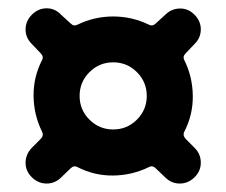

<svg xmlns="http://www.w3.org/2000/svg" viewBox="-20 -594 540 458"><path d="M193.4 -308.6Q216.8 -285.2 250 -285.2Q283.2 -285.2 306.6 -308.6Q330.1 -332 330.1 -365.2Q330.1 -398.4 306.6 -421.9Q283.2 -445.3 250 -445.3Q216.8 -445.3 193.4 -421.9Q169.9 -398.4 169.9 -365.2Q169.9 -332 193.4 -308.6ZM444.3 -489.3 422.9 -466.8Q415 -459 419.9 -450.2Q439.5 -410.2 439.9 -365.2Q440.4 -320.3 419.9 -280.3Q415 -271.5 422.9 -262.7L444.3 -241.2Q459 -226.6 459 -206.1Q459 -185.5 443.8 -170.9Q428.7 -156.2 408.7 -156.2Q388.7 -156.2 374 -170.9L351.6 -192.4Q343.8 -200.2 335 -195.3Q294.9 -175.8 250 -175.3Q205.1 -174.8 165 -195.3Q156.2 -200.2 148.4 -192.4L126 -170.9Q111.3 -156.2 91.3 -156.2Q71.3 -156.2 56.2 -170.9Q41 -185.5 41 -205.6Q41 -225.6 55.7 -241.2L77.1 -262.7Q85 -270.5 80.1 -280.3Q60.5 -320.3 60.1 -365.2Q59.6 -410.2 80.1 -450.2Q85 -459 77.1 -466.8L55.7 -489.3Q41 -503.9 41 -523.9Q41 -543.9 56.2 -559.1Q71.3 -574.2 91.3 -574.2Q111.3 -574.2 126 -558.6L148.4 -538.1Q156.2 -530.3 165 -535.2Q205.1 -554.7 250 -554.7Q294.9 -554.7 335 -535.2Q343.8 -530.3 351.6 -538.1L374 -558.6Q388.7 -573.2 408.7 -573.7Q428.7 -574.2 443.8 -559.1Q459 -543.9 459 -523.9Q459 -503.9 444.3 -489.3Z"/></svg>

Font: Rounded-X Mgen+ 1m bold
Style: Bold
Weight: 700
Designer: [Source Han Sans]
Ryoko NISHIZUKA  (kana & ideographs); Paul D. Hunt (Latin, Greek & Cyrillic); Wenlong ZHANG  (bopomofo
Version: Version 1.059.20150602